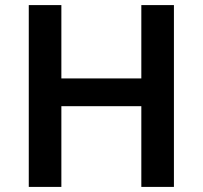

<svg xmlns="http://www.w3.org/2000/svg" viewBox="-20 -734 796 754"><path d="M663 0H535V-317H221V0H93V-714H221V-426H535V-714H663Z"/></svg>

Font: Noto Sans Devanagari SemiBold
Style: Regular
Weight: 600
Version: Version 2.003